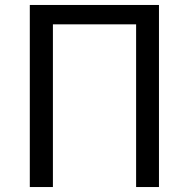

<svg xmlns="http://www.w3.org/2000/svg" viewBox="-20 -753 760 773"><path d="M100 -733V0H193V-655H528V0H620V-733Z"/></svg>

Font: Noto Sans KR Regular
Style: Regular
Weight: 400
Designer: Ryoko NISHIZUKA  (kana & ideographs); Paul D. Hunt (Latin, Greek & Cyrillic); Wenlong ZHANG  (bopomofo); Sandoll Communi
Foundry: Adobe Systems Incorporated
Version: Version 1.004;PS 1.004;hotconv 1.0.82;makeotf.lib2.5.63406